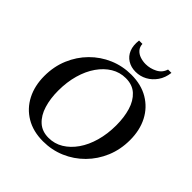

<svg xmlns="http://www.w3.org/2000/svg" viewBox="-228 -1032 1208 1208"><g transform="rotate(45 376.5 -428.0)"><path d="M439 -680Q527 -680 591 -642Q655 -604 689.5 -537.5Q724 -471 724 -383Q724 -299 694 -227.5Q664 -156 611 -102.5Q558 -49 489 -19.5Q420 10 342 10Q254 10 190 -28Q126 -66 91.5 -133Q57 -200 57 -287Q57 -371 87 -442.5Q117 -514 170 -567.5Q223 -621 292 -650.5Q361 -680 439 -680ZM351 -30Q404 -30 448.5 -57Q493 -84 526.5 -132Q560 -180 578.5 -245.5Q597 -311 597 -388Q597 -458 580 -515Q563 -572 526 -606Q489 -640 430 -640Q377 -640 332.5 -613Q288 -586 254.5 -538Q221 -490 202.5 -425Q184 -360 184 -283Q184 -213 201.5 -155.5Q219 -98 256 -64Q293 -30 351 -30ZM579 -866H609Q603 -818 579 -783.5Q555 -749 520 -730Q485 -711 444 -711Q404 -711 373.5 -730Q343 -749 329 -783.5Q315 -818 321 -866H351Q352 -840 367 -823Q382 -806 405.5 -798Q429 -790 455 -790Q494 -790 530.5 -808.5Q567 -827 579 -866Z"/></g></svg>

Font: Brygada 1918 SemiBold
Style: Italic
Weight: 600
Italic angle: -8°
Designer: Mateusz Machalski | Borys Kosmynka | Przemek Hoffer
Foundry: NIEPODLEGLA 2018
Version: Version 3.006